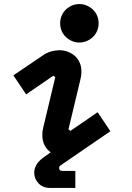

<svg xmlns="http://www.w3.org/2000/svg" viewBox="-20 -758 652 948"><path d="M228 170Q192 170 170.5 147.5Q149 125 149 95Q149 76 159 57.5Q169 39 190 23L230 -6Q211 -20 200 -41Q189 -62 189 -91Q189 -110 193 -126L253 -377L243 -384L109 -292L46 -386L191 -484Q211 -498 232 -504Q253 -510 273 -510Q295 -510 315 -502.5Q335 -495 350 -481.5Q365 -468 373.5 -448.5Q382 -429 382 -405Q382 -386 378 -370L318 -119L328 -112L462 -204L525 -110L280 58Q272 63 272 72Q272 86 289 86H352V170ZM467 -643Q467 -623 459.5 -605.5Q452 -588 439 -575.5Q426 -563 408.5 -555.5Q391 -548 372 -548Q352 -548 335 -555.5Q318 -563 305 -575.5Q292 -588 284.5 -605.5Q277 -623 277 -643Q277 -663 284.5 -680.5Q292 -698 305 -710.5Q318 -723 335 -730.5Q352 -738 372 -738Q391 -738 408.5 -730.5Q426 -723 439 -710.5Q452 -698 459.5 -680.5Q467 -663 467 -643Z"/></svg>

Font: Space Mono
Style: Bold Italic
Weight: 700
Italic angle: -12°
Monospace: yes
Designer: Colophon Foundry / Benjamin Critton
Foundry: Colophon Foundry
Version: Version 1.000;PS 1.000;hotconv 1.0.81;makeotf.lib2.5.63406